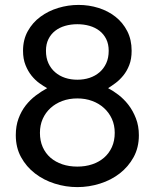

<svg xmlns="http://www.w3.org/2000/svg" viewBox="-20 -745 626 777"><path d="M444.3 -207.5Q444.3 -238.3 432.9 -263.7Q421.4 -289.1 401.1 -307.6Q380.9 -326.2 353.3 -336.4Q325.7 -346.7 293 -346.7Q259.8 -346.7 232.2 -336.4Q204.6 -326.2 184.3 -307.6Q164.1 -289.1 152.8 -263.7Q141.6 -238.3 141.6 -207.5Q141.6 -175.3 152.8 -149.9Q164.1 -124.5 184.3 -106.9Q204.6 -89.4 232.2 -80.1Q259.8 -70.8 293 -70.8Q325.7 -70.8 353.3 -80.1Q380.9 -89.4 401.1 -106.9Q421.4 -124.5 432.9 -149.9Q444.3 -175.3 444.3 -207.5ZM419.9 -539.6Q419.9 -566.4 409.9 -586.7Q399.9 -606.9 382.6 -620.4Q365.2 -633.8 342.3 -640.4Q319.3 -647 293 -647Q266.6 -647 243.7 -640.4Q220.7 -633.8 203.4 -620.4Q186 -606.9 176 -586.7Q166 -566.4 166 -539.6Q166 -510.7 176 -489Q186 -467.3 203.4 -452.4Q220.7 -437.5 243.7 -429.9Q266.6 -422.4 293 -422.4Q319.3 -422.4 342.3 -429.9Q365.2 -437.5 382.6 -452.4Q399.9 -467.3 409.9 -489Q419.9 -510.7 419.9 -539.6ZM293 12.2Q246.1 12.2 201.4 -2Q156.7 -16.1 121.6 -43.2Q86.4 -70.3 65.2 -109.1Q43.9 -147.9 43.9 -197.8Q43.9 -235.4 54.9 -265.1Q65.9 -294.9 83.7 -317.9Q101.6 -340.8 124.5 -358.2Q147.5 -375.5 170.9 -388.2Q156.7 -396 139.6 -408.2Q122.6 -420.4 107.9 -438.5Q93.3 -456.5 83.3 -481.4Q73.2 -506.3 73.2 -539.6Q73.2 -584.5 92.5 -619.1Q111.8 -653.8 143.6 -677.2Q175.3 -700.7 215.6 -712.9Q255.9 -725.1 297.9 -725.1Q339.8 -725.1 378.7 -712.9Q417.5 -700.7 447.3 -677.2Q477.1 -653.8 494.9 -619.1Q512.7 -584.5 512.7 -539.6Q512.7 -506.3 503.2 -481.9Q493.7 -457.5 479.2 -439.7Q464.8 -421.9 448.2 -409.4Q431.6 -397 417.5 -388.2Q437.5 -377.9 459.5 -361.1Q481.4 -344.2 499.8 -320.6Q518.1 -296.9 530 -266.1Q542 -235.4 542 -197.8Q542 -147.9 520.8 -109.1Q499.5 -70.3 464.6 -43.2Q429.7 -16.1 384.8 -2Q339.8 12.2 293 12.2Z"/></svg>

Font: Andika Eur
Style: Regular
Weight: 400
Designer: Victor Gaultney, Annie Olsen, Julie Remington, Don Collingsworth, Eric Hays, Becca Hirsbrunner
Foundry: SIL International
Version: Version 5.000